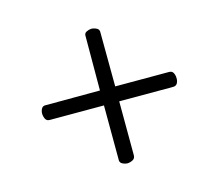

<svg xmlns="http://www.w3.org/2000/svg" viewBox="-88 -849 940 825"><g transform="rotate(30 381.5 -436.5)"><path d="M594 -225Q585 -217 573 -213.5Q561 -210 552 -221L382 -390L213 -221Q203 -210 191.5 -213.5Q180 -217 170 -226Q161 -235 158 -246.5Q155 -258 166 -267L335 -437L166 -607Q155 -616 158.5 -627.5Q162 -639 170 -648Q180 -657 192 -660.5Q204 -664 213 -653L383 -485L551 -653Q561 -664 572.5 -660.5Q584 -657 593 -648Q603 -639 606 -627.5Q609 -616 598 -606L430 -438L600 -269Q610 -259 606.5 -247Q603 -235 594 -225Z"/></g></svg>

Font: Playwrite BR Light
Style: Regular
Weight: 300
Version: Version 1.003